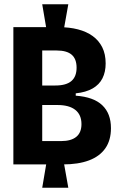

<svg xmlns="http://www.w3.org/2000/svg" viewBox="-20 -781 563 905"><path d="M199 -643 179 -761H302L281 -643ZM179 104 199 -14H281L302 104ZM43 -6V-653H258Q307 -653 347.5 -642.5Q388 -632 417 -611Q446 -590 462 -558Q478 -526 478 -482Q478 -442 463 -412Q448 -382 416.5 -364Q385 -346 337 -341V-330Q421 -324 462 -285Q503 -246 503 -177Q503 -120 476.5 -82Q450 -44 399.5 -25Q349 -6 276 -6ZM179 -116H268Q315 -116 339.5 -136Q364 -156 364 -196Q364 -240 335 -263Q306 -286 251 -286H179ZM179 -378H241Q292 -378 316.5 -399Q341 -420 341 -462Q341 -503 318 -523Q295 -543 247 -543H179Z"/></svg>

Font: Bricolage Grotesque 72pt SemiCondensed
Style: Bold
Weight: 700
Width: 4
Designer: Mathieu Triay
Foundry: Atelier Triay
Version: Version 1.001;gftools[0.9.33.dev8+g029e19f]